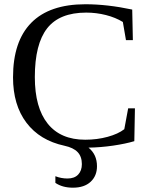

<svg xmlns="http://www.w3.org/2000/svg" viewBox="-20 -682 707 899"><path d="M321.3 196.8Q272.5 196.8 239.3 174.3V143.1Q266.6 153.8 295.9 153.8Q328.6 153.8 345.9 135.5Q363.3 117.2 363.3 86.4Q363.3 50.8 343.3 30Q323.2 9.3 282.2 0.5Q166.5 -24.4 103.8 -107.4Q41 -190.4 41 -319.8Q41 -488.8 126.5 -575.4Q211.9 -662.1 379.9 -662.1Q481.9 -662.1 599.1 -637.2L602.1 -494.1H569.8L555.2 -579.1Q521 -600.1 475.8 -611.6Q430.7 -623 383.8 -623Q258.3 -623 200.7 -549.3Q143.1 -475.6 143.1 -320.8Q143.1 -178.2 203.4 -103Q263.7 -27.8 378.9 -27.8Q434.6 -27.8 483.9 -41.3Q533.2 -54.7 562 -77.1L580.1 -174.8H611.8L608.9 -21Q568.4 -8.8 510 -0.2Q451.7 8.3 394.5 9.3Q434.1 41.5 434.1 96.2Q434.1 141.6 404.3 169.2Q374.5 196.8 321.3 196.8Z"/></svg>

Font: Times New Roman
Style: Regular
Weight: 400
Designer: Steve Matteson
Foundry: Ascender Corporation
Version: Version 2.00.3